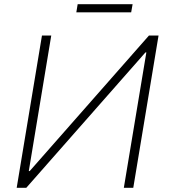

<svg xmlns="http://www.w3.org/2000/svg" viewBox="-20 -897 806 917"><path d="M180.4 -727.3H224.8L117.5 -79.9H121.8L691.4 -727.3H737.2L616.5 0H571.4L679 -646.7H674.7L105.5 0H59.7ZM344.5 -838.1 350.9 -876.8H613.3L606.5 -838.1Z"/></svg>

Font: Inter P Extra Light
Style: Italic
Weight: 200
Italic angle: 9.39999°
Designer: Rasmus Andersson
Foundry: rsms
Version: Version 3.018;git-588b23468